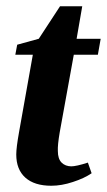

<svg xmlns="http://www.w3.org/2000/svg" viewBox="-20 -584 342 614"><path d="M209 -52H207Q224 -52 261 -64L273 -30Q250 -14 213 -2Q177 10 144 10Q90 10 61 -16Q32 -42 32 -90Q32 -112 41 -162L85 -409H29L35 -441L104 -460L172 -564H243L225 -460H302L293 -409H216L171 -161Q164 -120 165 -101Q165 -76 177 -64Q189 -52 209 -52Z"/></svg>

Font: Libra Serif Modern
Style: Bold Italic
Weight: 700
Italic angle: -12°
Designer: Stefan Peev, Context Ltd
Foundry: Stefan Peev, Context Ltd
Version: Version 1.000